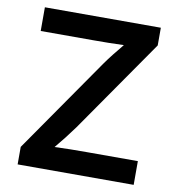

<svg xmlns="http://www.w3.org/2000/svg" viewBox="-81 -802 815 876"><g transform="rotate(10 326.0 -364.0)"><path d="M58.6 0V-81.1L363.8 -520.5Q381.3 -545.4 401.1 -570.3Q420.9 -595.2 441.4 -620.1Q406.2 -618.7 370.8 -618.2Q335.4 -617.7 299.8 -617.7H56.6V-727.5H593.8V-645.5L293.9 -213.9Q274.9 -187.5 253.9 -160.6Q232.9 -133.8 210.9 -107.4Q247.6 -108.9 284.2 -109.4Q320.8 -109.9 357.4 -109.9H596.2V0Z"/></g></svg>

Font: Inter SemiBold
Style: Regular
Weight: 600
Designer: Rasmus Andersson
Foundry: rsms
Version: Version 4.001;git-9221beed3